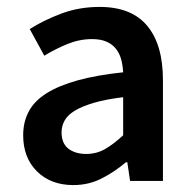

<svg xmlns="http://www.w3.org/2000/svg" viewBox="-20 -523 556 555"><path d="M192 12Q127 12 87 -27.5Q47 -67 47 -132Q47 -171 63.5 -201.5Q80 -232 115.5 -254Q151 -276 205.5 -291Q260 -306 336 -314Q335 -333 330.5 -350.5Q326 -368 315.5 -381.5Q305 -395 288 -402.5Q271 -410 246 -410Q210 -410 175.5 -396Q141 -382 108 -362L66 -439Q107 -465 158 -484Q209 -503 268 -503Q360 -503 405.5 -448.5Q451 -394 451 -291V0H356L348 -54H344Q311 -26 273.5 -7Q236 12 192 12ZM229 -78Q259 -78 283.5 -92Q308 -106 336 -132V-242Q286 -236 252 -226Q218 -216 197 -203.5Q176 -191 167 -175Q158 -159 158 -141Q158 -108 178 -93Q198 -78 229 -78Z"/></svg>

Font: Processing Sans Pro Semibold
Style: Regular
Weight: 600
Designer: Paul D. Hunt
Foundry: Adobe Systems Incorporated
Version: Version 2.020;PS 2.000;hotconv 1.0.86;makeotf.lib2.5.63406